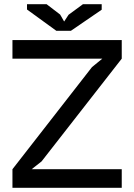

<svg xmlns="http://www.w3.org/2000/svg" viewBox="-20 -890 636 910"><path d="M39 -88 416 -572 465 -612H39V-700H557V-612L177 -125L130 -88H557V0H39ZM316 -744H247L108 -845V-870H201L265 -821L284 -788L305 -820L373 -870H462V-844Z"/></svg>

Font: PT Sans Caption
Style: Regular
Weight: 400
Designer: A.Korolkova, O.Umpeleva, V.Yefimov
Foundry: ParaType Ltd
Version: Version 2.004W OFL